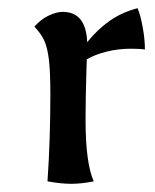

<svg xmlns="http://www.w3.org/2000/svg" viewBox="-20 -443 378 469"><path d="M96 0Q103 -100 103 -213Q103 -268 99.5 -297Q96 -326 88.5 -343Q81 -360 64 -378Q80 -396 99 -405Q118 -414 133 -414Q190 -414 193 -340Q219 -372 248.5 -392.5Q278 -413 316 -423Q323 -407 328.5 -377Q334 -347 334 -322Q322 -324 300 -324Q268 -324 239 -316.5Q210 -309 192 -298L191 -267Q189 -201 189 -150Q189 -45 209 0Q179 6 154 6Q129 6 96 0Z"/></svg>

Font: Mirza
Style: Regular
Weight: 400
Designer: Arabic design by Kourosh Beigpour, Latin design by Eduardo Tunni, engineering by Lasse Fister
Version: Version 1.0010g